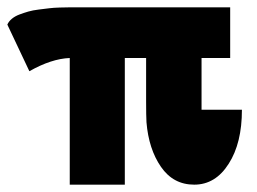

<svg xmlns="http://www.w3.org/2000/svg" viewBox="-39 -492 701 523"><path d="M-19 -425Q-15 -434 -6.5 -441Q2 -448 14 -452.5Q26 -457 38 -460.5Q50 -464 66.5 -466Q83 -468 95 -469.5Q107 -471 124 -471.5Q141 -472 149.5 -472Q158 -472 172.5 -472Q187 -472 189 -472H588V-334H510V-193H547H620Q620 -102 584 -46Q548 11 490 11Q433 11 399.5 -37.5Q366 -86 360 -159Q359 -177 359 -215V-334H301V11H151V-334Q101 -332 41 -298Z"/></svg>

Font: Coval
Style: Black
Weight: 1000
Foundry: Context Ltd
Version: Version 001.000